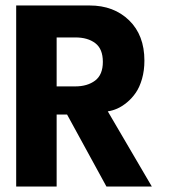

<svg xmlns="http://www.w3.org/2000/svg" viewBox="-20 -680 630 700"><path d="M39 -660H307Q395 -660 450.8 -605.8Q506.5 -551.5 506.5 -459Q506.5 -423 497.8 -392.5Q489 -362 475 -341.8Q461 -321.5 442.8 -306.5Q424.5 -291.5 407.2 -284Q390 -276.5 373 -274L533.5 0H368L224.5 -262.5H186.5V0H39ZM186.5 -365H254Q298.5 -365 326.8 -386.2Q355 -407.5 355 -454.5Q355 -501.5 327.5 -522.5Q300 -543.5 255 -543.5H186.5Z"/></svg>

Font: League Spartan
Style: Bold
Weight: 700
Foundry: The League of Moveable Type
Version: Version 2.002